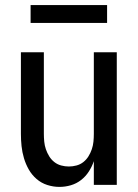

<svg xmlns="http://www.w3.org/2000/svg" viewBox="-20 -725 540 753"><path d="M213 8Q189 8 165.5 0.5Q142 -7 123.5 -23Q105 -39 93 -60Q81 -81 74 -104.5Q67 -128 64.5 -152Q62 -176 62 -200V-520H152V-200Q152 -185 153.5 -169.5Q155 -154 160 -139.5Q165 -125 173 -112Q181 -99 193 -89.5Q205 -80 220 -76Q235 -72 250 -72Q265 -72 280 -76Q295 -80 307 -89.5Q319 -99 327 -112Q335 -125 340 -139.5Q345 -154 346.5 -169.5Q348 -185 348 -200V-520H438V0H348V-93Q341 -72 328.5 -52.5Q316 -33 298 -19Q280 -5 258 1.5Q236 8 213 8ZM100 -635V-705H400V-635Z"/></svg>

Font: Iosevka Custom Medium
Style: Regular
Weight: 500
Monospace: yes
Designer: Belleve Invis
Foundry: Belleve Invis
Version: Version 32.5.0; ttfautohint (v1.8.4)